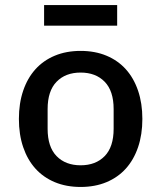

<svg xmlns="http://www.w3.org/2000/svg" viewBox="-20 -730 640 762"><path d="M155 -710H445V-628H155ZM300 12Q243 12 197.5 -7Q152 -26 120.5 -61Q89 -96 72 -146Q55 -196 55 -258Q55 -320 72 -370Q89 -420 120.5 -455Q152 -490 197.5 -509Q243 -528 300 -528Q357 -528 402.5 -509Q448 -490 479.5 -455Q511 -420 528 -370Q545 -320 545 -258Q545 -196 528 -146Q511 -96 479.5 -61Q448 -26 402.5 -7Q357 12 300 12ZM300 -74Q360 -74 395.5 -110.5Q431 -147 431 -219V-297Q431 -369 395.5 -405.5Q360 -442 300 -442Q240 -442 204.5 -405.5Q169 -369 169 -297V-219Q169 -147 204.5 -110.5Q240 -74 300 -74Z"/></svg>

Font: IBM Plex Mono Medium
Style: Regular
Weight: 500
Monospace: yes
Designer: Mike Abbink, Paul van der Laan, Pieter van Rosmalen
Foundry: Bold Monday
Version: Version 2.3